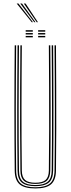

<svg xmlns="http://www.w3.org/2000/svg" viewBox="-20 -1055 398 1080"><path d="M178.8 5Q117.5 5 90.5 -18.2Q63.5 -41.5 62.8 -95Q61.8 -181.8 61.4 -269.2Q61 -356.8 61 -444.9Q61 -533 61.5 -621.8Q62 -710.5 62.8 -800H70.8Q70 -711.2 69.5 -623.5Q69 -535.8 68.9 -448.2Q68.8 -360.8 69.2 -272.8Q69.8 -184.8 70.8 -95Q71.5 -43.8 97.2 -22.6Q123 -1.5 178.8 -1.5Q234.8 -1.5 260.4 -22.6Q286 -43.8 286.8 -95Q288 -182 288.4 -269.5Q288.8 -357 288.6 -445.1Q288.5 -533.2 288 -622Q287.5 -710.8 286.8 -800H294.8Q295.8 -680.8 296.2 -564.1Q296.8 -447.5 296.5 -331Q296.2 -214.5 294.8 -95Q294 -41.5 267 -18.2Q240 5 178.8 5ZM178.8 -7.8Q127.8 -7.8 103.5 -27.4Q79.2 -47 78.8 -95.2Q77.8 -182.2 77.2 -269.8Q76.8 -357.2 76.9 -445.1Q77 -533 77.5 -621.8Q78 -710.5 78.8 -800H86.8Q86 -711 85.5 -623.2Q85 -535.5 84.9 -448.1Q84.8 -360.8 85.2 -272.8Q85.8 -184.8 86.8 -95.2Q87.2 -51.2 109.1 -32.8Q131 -14.2 178.8 -14.2Q226.5 -14.2 248.4 -32.8Q270.2 -51.2 270.8 -95.2Q272 -182.5 272.4 -270Q272.8 -357.5 272.6 -445.4Q272.5 -533.2 272 -621.9Q271.5 -710.5 270.8 -800H278.8Q279.5 -711 280 -623.2Q280.5 -535.5 280.6 -448.1Q280.8 -360.8 280.4 -272.8Q280 -184.8 278.8 -95.2Q278.2 -47 254 -27.4Q229.8 -7.8 178.8 -7.8ZM178.8 -20.5Q134.2 -20.5 114.8 -38Q95.2 -55.5 94.8 -95.5Q93.2 -212.2 93 -328.8Q92.8 -445.2 93.2 -562.9Q93.8 -680.5 94.8 -800H102.8Q102 -711.2 101.5 -622.9Q101 -534.5 100.9 -446.5Q100.8 -358.5 101.2 -270.8Q101.8 -183 102.8 -95.5Q103.2 -58.8 121 -42.9Q138.8 -27 178.8 -27Q219 -27 236.6 -42.9Q254.2 -58.8 254.8 -95.5Q256.2 -212.5 256.5 -329Q256.8 -445.5 256.2 -563Q255.8 -680.5 254.8 -800H262.8Q263.5 -711.2 264 -622.8Q264.5 -534.2 264.6 -446.2Q264.8 -358.2 264.4 -270.5Q264 -182.8 262.8 -95.5Q262.2 -55.5 242.8 -38Q223.2 -20.5 178.8 -20.5ZM194.5 -877V-885H234.5V-877ZM124.5 -845V-853H164.5V-845ZM124.5 -861V-869H164.5V-861ZM124.5 -877V-885H164.5V-877ZM194.5 -845V-853H234.5V-845ZM194.5 -861V-869H234.5V-861ZM158.5 -930 74 -1035H84L165.5 -930ZM172.5 -930 94 -1035H104L179.5 -930ZM186.5 -930 114 -1035H124L193.5 -930Z"/></svg>

Font: Big Shoulders Inline Text Thin
Style: Regular
Weight: 100
Designer: Patric King
Foundry: XO Type Co
Version: Version 2.002